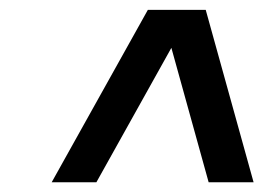

<svg xmlns="http://www.w3.org/2000/svg" viewBox="-20 -690 535 390"><path d="M397.9 -669.9 495.1 -319.8H403.8L328.1 -592.8L175.8 -319.8H85L280.3 -669.9Z"/></svg>

Font: Fivo Sans Med
Style: Regular
Weight: 450
Designer: Alexander Slobzheninov
Foundry: Alexander Slobzheninov
Version: 1.0